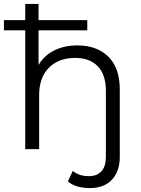

<svg xmlns="http://www.w3.org/2000/svg" viewBox="-27 -762 718 981"><path d="M585 -305V39Q585 113 545 156Q505 199 432 199Q398 199 368.5 190.5Q339 182 320 165L345 111Q377 138 427 138Q469 138 491.5 113Q514 88 514 39V-298Q514 -380 473 -423Q432 -466 357 -466Q272 -466 222.5 -415.5Q173 -365 173 -276V0H102V-607H-7V-659H102V-742H170V-659H419V-607H170V-430Q198 -478 249.5 -504Q301 -530 369 -530Q468 -530 526.5 -472.5Q585 -415 585 -305Z"/></svg>

Font: Montserrat-Regular
Style: Regular
Weight: 400
Version: Version 7.200